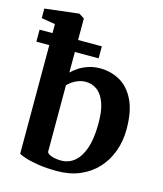

<svg xmlns="http://www.w3.org/2000/svg" viewBox="-121 -909 859 1010"><g transform="rotate(15 308.0 -404.0)"><path d="M-0.2 -745.5V-797.6L183.2 -819.4H185.2L214.1 -801.3V-506.5Q230.2 -522.6 252.8 -537.2Q275.4 -551.7 304.2 -560.9Q332.9 -570 366 -570Q425 -570 474.1 -542.2Q523.1 -514.4 552.6 -454.2Q582.1 -394 582.1 -296.5Q582.1 -231.8 561.8 -175.8Q541.5 -119.8 503 -77.8Q464.4 -35.9 409.5 -12.4Q354.5 11 285.7 11Q225.5 11 180.6 3.7Q135.6 -3.6 108.6 -12.8Q81.6 -22 74.8 -27V-733.2ZM311.8 -481.8Q290.2 -481.8 271.2 -474.9Q252.3 -468 237.7 -457.6Q223.1 -447.2 214.1 -437.3V-73.5Q219.4 -62 241.7 -55.1Q264 -48.1 291.3 -48.1Q332.6 -48.1 363.8 -73.8Q395.1 -99.6 412.9 -151.1Q430.7 -202.7 431.3 -280.3Q432.5 -352.7 416.7 -397Q400.9 -441.2 373.4 -461.5Q346 -481.8 311.8 -481.8ZM4.5 -683.9H343.5V-618.6H4.5Z"/></g></svg>

Font: Merriweather Light
Style: Regular
Weight: 300
Designer: Eben Sorkin
Foundry: Eben Sorkin
Version: Version 2.100